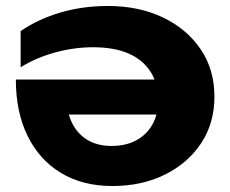

<svg xmlns="http://www.w3.org/2000/svg" viewBox="-20 -606 768 642"><path d="M341 -586Q444 -586 524 -548Q604 -510 650.5 -442Q697 -374 697 -283Q697 -194 652.5 -127Q608 -60 531 -22Q454 16 356 16Q256 16 183.5 -28Q111 -72 72 -152Q33 -232 33 -340H547V-223H136L202 -265Q207 -218 226 -185.5Q245 -153 277 -135.5Q309 -118 353 -118Q401 -118 436 -137Q471 -156 490 -190.5Q509 -225 509 -269Q509 -326 483.5 -366Q458 -406 410 -427Q362 -448 291 -448Q228 -448 164 -430.5Q100 -413 49 -381V-502Q107 -542 181.5 -564Q256 -586 341 -586Z"/></svg>

Font: Unbounded SemiBold
Style: Regular
Weight: 600
Designer: Luke Prowse, Jean-Baptiste Morizot, Fátima Lázaro, Florian Runge
Foundry: NaN
Version: Version 1.700